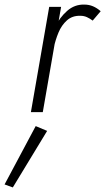

<svg xmlns="http://www.w3.org/2000/svg" viewBox="-87 -490 460 839"><path d="M180 -460H128L48 0H100ZM318 -400 353 -441Q337 -455 319.5 -462.5Q302 -470 281 -470Q239 -471 206.5 -442.5Q174 -414 153 -371Q132 -328 124 -281H148Q155 -315 168.5 -347.5Q182 -380 205.5 -401Q229 -422 264 -421Q280 -421 293 -415Q306 -409 318 -400ZM69 61 -67 316 -31 329 119 82Z"/></svg>

Font: Jost Light
Style: Italic
Weight: 300
Italic angle: -5°
Version: Version 3.710